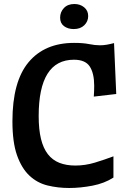

<svg xmlns="http://www.w3.org/2000/svg" viewBox="-20 -926 643 958"><path d="M42 -321Q42 -519 122.5 -615.5Q203 -712 350 -712Q395 -712 424.5 -706Q454 -700 479 -700Q496 -700 513 -703Q530 -706 549 -711L560 -457L448 -444Q449 -459 449.5 -472.5Q450 -486 450 -498Q450 -560 428 -594Q406 -628 349 -628Q173 -628 173 -347Q173 -280 184.5 -233Q196 -186 219 -156.5Q242 -127 276.5 -113.5Q311 -100 356 -100Q405 -100 453 -114.5Q501 -129 546 -146V-40Q501 -11 441 0.5Q381 12 325 12Q269 12 217.5 -0.5Q166 -13 127 -49.5Q88 -86 65 -151Q42 -216 42 -321ZM280 -838Q280 -866 299 -886Q318 -906 351 -906Q380 -906 400 -889.5Q420 -873 420 -846Q420 -819 400.5 -800Q381 -781 348 -781Q319 -781 299.5 -795.5Q280 -810 280 -838Z"/></svg>

Font: Cantora One
Style: Regular
Weight: 400
Designer: Pablo Impallari, Rodrigo Fuenzalida
Foundry: Pablo Impallari
Version: Version 1.002; ttfautohint (v0.8) -G 200 -r 50